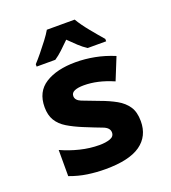

<svg xmlns="http://www.w3.org/2000/svg" viewBox="-140 -871 880 986"><g transform="rotate(-20 300.0 -378.0)"><path d="M268 10Q219 10 171 3Q123 -4 75 -22V-165Q123 -143 176 -130Q229 -117 281 -117Q316 -117 339.5 -125.5Q363 -134 363 -156Q363 -182 328 -195Q293 -208 232 -233Q186 -252 152 -272.5Q118 -293 100 -322.5Q82 -352 82 -396Q82 -480 144.5 -519.5Q207 -559 310 -559Q361 -559 413.5 -549Q466 -539 519 -517L470 -396Q426 -415 386.5 -424Q347 -433 309 -433Q277 -433 258.5 -425Q240 -417 240 -399Q240 -376 269.5 -364Q299 -352 361 -329Q408 -312 444.5 -291.5Q481 -271 501.5 -240.5Q522 -210 522 -160Q522 -78 460 -34Q398 10 268 10ZM115 -619Q132 -637 154 -664Q176 -691 196.5 -718Q217 -745 229 -766H381Q401 -732 434 -691.5Q467 -651 495 -619V-606H394Q372 -620 350.5 -640Q329 -660 305 -684Q280 -659 259 -639.5Q238 -620 217 -606H115Z"/></g></svg>

Font: Noto Sans Mono ExtraBold
Style: Regular
Weight: 800
Designer: Monotype Design Team
Foundry: Monotype Imaging Inc.
Version: Version 2.014